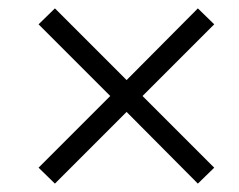

<svg xmlns="http://www.w3.org/2000/svg" viewBox="-20 -559 570 458"><path d="M452 -121 282 -292 111 -121 72 -159 243 -330 72 -501 111 -539 282 -368 452 -539 491 -501 320 -330 491 -159Z"/></svg>

Font: Source Serif Pro
Style: Italic
Weight: 400
Italic angle: -12°
Designer: Frank Grießhammer
Foundry: Adobe Systems Incorporated
Version: Version 3.001;hotconv 1.0.111;makeotfexe 2.5.65597